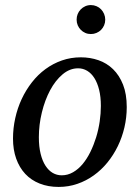

<svg xmlns="http://www.w3.org/2000/svg" viewBox="-20 -718 546 750"><path d="M374 -304.2Q374 -339.8 367.2 -367.2Q360.4 -394.5 348.6 -413.1Q336.9 -431.6 320.6 -441.4Q304.2 -451.2 285.2 -451.2Q252.4 -451.2 224.4 -427.5Q196.3 -403.8 175.8 -365.5Q155.3 -327.1 143.6 -279.1Q131.8 -231 131.8 -182.1Q131.8 -145 138.7 -117.2Q145.5 -89.4 157.7 -70.6Q169.9 -51.8 186 -42.5Q202.1 -33.2 221.2 -33.2Q244.6 -33.2 265.4 -45.2Q286.1 -57.1 303 -77.4Q319.8 -97.7 333 -124.5Q346.2 -151.4 355.5 -181.4Q364.7 -211.4 369.4 -243.2Q374 -274.9 374 -304.2ZM475.1 -299.8Q475.1 -259.3 466.1 -220.5Q457 -181.6 440.2 -147Q423.3 -112.3 399.7 -83.3Q376 -54.2 346.4 -33Q316.9 -11.7 282.2 0.2Q247.6 12.2 209 12.2Q168 12.2 134.8 -1Q101.6 -14.2 78.6 -38.8Q55.7 -63.5 43.2 -98.4Q30.8 -133.3 30.8 -176.8Q30.8 -217.3 39.6 -256.6Q48.3 -295.9 64.7 -331.1Q81.1 -366.2 104.5 -396.2Q127.9 -426.3 157.5 -448Q187 -469.7 221.9 -481.9Q256.8 -494.1 295.9 -494.1Q332 -494.1 364.5 -482.9Q397 -471.7 421.6 -447.8Q446.3 -423.8 460.7 -387.2Q475.1 -350.6 475.1 -299.8ZM391.1 -641.1Q391.1 -629.4 386.7 -619.1Q382.3 -608.9 374.8 -601.3Q367.2 -593.8 356.9 -589.4Q346.7 -585 335 -585Q323.2 -585 313.2 -589.4Q303.2 -593.8 295.7 -601.3Q288.1 -608.9 283.7 -619.1Q279.3 -629.4 279.3 -641.1Q279.3 -652.8 283.4 -663.1Q287.6 -673.3 295.2 -681.2Q302.7 -689 313 -693.6Q323.2 -698.2 335 -698.2Q346.7 -698.2 356.9 -693.8Q367.2 -689.5 374.8 -681.6Q382.3 -673.8 386.7 -663.3Q391.1 -652.8 391.1 -641.1Z"/></svg>

Font: Charis SIL Afr
Style: Italic
Weight: 400
Italic angle: -11°
Foundry: SIL International
Version: Version 5.000